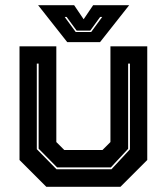

<svg xmlns="http://www.w3.org/2000/svg" viewBox="-20 -718 641 738"><path d="M158 0 55 -103V-540H196.5V-172L227 -141.5H374L404.5 -172V-540H546V-103L443 0ZM197 -67.5H408.5L479.5 -144V-473.5H472.5V-146L406 -74.5H199.5L128.5 -146.5V-473.5H121.5V-144.5ZM238.5 -556 126.5 -698H265L301.5 -644L338 -698H476.5L364.5 -556ZM271 -595H330.5L373 -653H365L327 -600.5H274.5L236 -653H228.5Z"/></svg>

Font: Tourney ExtraBold
Style: Regular
Weight: 800
Designer: Tyler Finck
Foundry: Etcetera Type Co
Version: Version 1.015